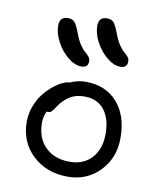

<svg xmlns="http://www.w3.org/2000/svg" viewBox="-81 -835 703 847"><g transform="rotate(10 270.0 -411.0)"><path d="M293 -730Q293 -770 330.1 -770Q349.6 -770 359.6 -759.3Q369.6 -748.5 383.8 -711.9Q393.6 -683.6 407 -663.6Q420.4 -643.6 430.4 -635.7Q440.4 -627.9 447.8 -618.9Q455.1 -609.9 455.1 -599.1Q455.1 -569.8 424.8 -569.8Q394.5 -569.8 363.3 -595.7Q332 -621.6 312.5 -658.9Q293 -696.3 293 -730ZM123 -701.2Q123 -741.2 160.2 -741.2Q179.7 -741.2 189.7 -730.5Q199.7 -719.7 213.9 -683.1Q223.6 -654.8 237.1 -634.8Q250.5 -614.7 260.5 -606.7Q270.5 -598.6 277.8 -589.6Q285.2 -580.6 285.2 -569.8Q285.2 -541 254.9 -541Q224.6 -541 193.4 -566.9Q162.1 -592.8 142.6 -630.1Q123 -667.5 123 -701.2ZM279.8 -51.8Q184.1 -51.8 122.1 -110.4Q60.1 -168.9 60.1 -259.8Q60.1 -295.4 72.5 -328.6Q85 -361.8 103.5 -385.5Q122.1 -409.2 144 -427.2Q166 -445.3 185.3 -454.1Q204.6 -462.9 217.8 -462.9Q250.5 -478 286.1 -478Q376 -478 428 -419.2Q480 -360.4 480 -259.8Q480 -170.4 422.6 -111.1Q365.2 -51.8 279.8 -51.8ZM127 -267.1Q127 -198.7 167.5 -158.4Q208 -118.2 276.9 -118.2Q338.9 -118.2 375.5 -158.4Q412.1 -198.7 412.1 -266.1Q412.1 -335 380.9 -374Q349.6 -413.1 293.9 -413.1Q262.2 -413.1 240.7 -403.6Q219.2 -394 199.2 -374Q187 -361.8 177.2 -346.2Q167.5 -330.6 161.1 -324.2Q154.8 -317.9 143.1 -317.9Q140.1 -317.9 138.2 -318.8Q127 -292.5 127 -267.1Z"/></g></svg>

Font: Shantell Sans Irregular Bouncy
Style: Regular
Weight: 300
Designer: Stephen Nixon, Anya Danilova, Shantell Martin
Foundry: Arrow Type
Version: Version 1.006;[9816181b4]